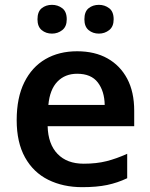

<svg xmlns="http://www.w3.org/2000/svg" viewBox="-20 -764 621 794"><path d="M299 -552Q372 -552 424.5 -522.5Q477 -493 506 -438.5Q535 -384 535 -306V-242H177Q179 -168 218 -127.5Q257 -87 326 -87Q379 -87 420.5 -97.5Q462 -108 506 -128V-27Q466 -8 423 1Q380 10 320 10Q241 10 179.5 -20.5Q118 -51 83.5 -113Q49 -175 49 -267Q49 -360 80.5 -423.5Q112 -487 168 -519.5Q224 -552 299 -552ZM299 -459Q249 -459 217.5 -426.5Q186 -394 180 -330H413Q412 -387 384.5 -423Q357 -459 299 -459ZM135 -684Q135 -716 152.5 -730Q170 -744 195 -744Q219 -744 237.5 -730Q256 -716 256 -684Q256 -654 237.5 -639.5Q219 -625 195 -625Q170 -625 152.5 -639.5Q135 -654 135 -684ZM329 -684Q329 -716 346.5 -730Q364 -744 389 -744Q413 -744 431.5 -730Q450 -716 450 -684Q450 -654 431.5 -639.5Q413 -625 389 -625Q364 -625 346.5 -639.5Q329 -654 329 -684Z"/></svg>

Font: Noto Sans Tangsa SemiBold
Style: Regular
Weight: 600
Version: Version 1.504